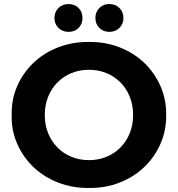

<svg xmlns="http://www.w3.org/2000/svg" viewBox="-20 -920 882 952"><path d="M38 -350Q36 -427 65.5 -493.5Q95 -560 146.5 -609Q198 -658 269 -685.5Q340 -713 421 -712Q502 -713 572.5 -685.5Q643 -658 694.5 -609Q746 -560 775.5 -493.5Q805 -427 804 -350Q805 -273 775.5 -206.5Q746 -140 694.5 -91Q643 -42 572.5 -14.5Q502 13 421 12Q340 13 269 -14.5Q198 -42 146.5 -91Q95 -140 65.5 -206.5Q36 -273 38 -350ZM640 -350Q640 -399 623.5 -440Q607 -481 577.5 -511Q548 -541 508 -557.5Q468 -574 421 -574Q374 -574 334 -557.5Q294 -541 264.5 -511Q235 -481 218.5 -440Q202 -399 202 -350Q202 -301 218.5 -260Q235 -219 264.5 -189Q294 -159 334 -142.5Q374 -126 421 -126Q468 -126 508 -142.5Q548 -159 577.5 -189Q607 -219 623.5 -260Q640 -301 640 -350ZM250 -831Q250 -861 270 -880.5Q290 -900 320 -900Q350 -900 369.5 -880.5Q389 -861 389 -831Q389 -801 369.5 -781.5Q350 -762 320 -762Q290 -762 270 -781.5Q250 -801 250 -831ZM453 -831Q453 -861 472.5 -880.5Q492 -900 522 -900Q552 -900 572 -880.5Q592 -861 592 -831Q592 -801 572 -781.5Q552 -762 522 -762Q492 -762 472.5 -781.5Q453 -801 453 -831Z"/></svg>

Font: CMG Sans
Style: Bold
Weight: 700
Designer: Julieta Ulanovsky
Foundry: Julieta Ulanovsky
Version: Version 7.200